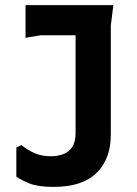

<svg xmlns="http://www.w3.org/2000/svg" viewBox="-20 -720 536 752"><path d="M190 12Q129 12 95.5 -1.5Q62 -15 44 -28V-142L64 -152Q84 -135 112.5 -121.5Q141 -108 180 -108Q205 -108 227 -116Q249 -124 262.5 -143.5Q276 -163 276 -199V-580V-700H424L414 -620V-192Q414 -98 358.5 -43Q303 12 190 12ZM80 -572V-700H346V-582H140Z"/></svg>

Font: AR One Sans
Style: Bold
Weight: 700
Designer: Niteesh Yadav
Foundry: Niteesh Yadav
Version: Version 1.001;gftools[0.9.33]